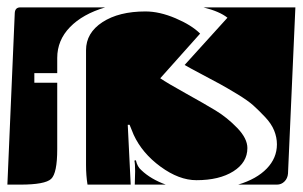

<svg xmlns="http://www.w3.org/2000/svg" viewBox="-20 -510 820 520"><path d="M480 -334 596 -462Q575 -479 531 -490H780L760 -40Q759 -27 750.5 -18.5Q742 -10 730 -10H625Q675 -25 702.5 -53.5Q730 -82 730 -119Q730 -138 722.5 -156.5Q715 -175 698 -193Q681 -211 666 -224.5Q651 -238 622 -255.5Q593 -273 576.5 -282Q560 -291 526 -309Q492 -327 480 -334ZM344 -75 348 -76Q352 -58 363 -49Q388 -25 429 -10H345L346 -46Q346 -66 344 -75ZM213 -63V-374Q213 -421 257.5 -450Q302 -479 374 -479Q412 -479 455.5 -460.5Q499 -442 522 -419L414 -298Q433 -285 482.5 -257.5Q532 -230 563.5 -211Q595 -192 622.5 -163.5Q650 -135 650 -109Q650 -70 612 -46Q574 -22 512 -22Q465 -22 415 -58.5Q365 -95 342 -145L331 -172H326L334 -10H217Q213 -35 213 -63ZM0 -10 20 -475Q21 -490 35 -490H265Q204 -472 169.5 -436.5Q135 -401 135 -353V-312H73V-286H135V-106Q135 -41 118.5 -25.5Q102 -10 35 -10Z"/></svg>

Font: PrimecolorCV1
Style: Medium
Weight: 500
Designer: gluk
Foundry: gluk
Version: Version 0.672